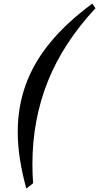

<svg xmlns="http://www.w3.org/2000/svg" viewBox="-20 -858 564 1093"><path d="M130 215.5Q106 129 93.5 48.5Q81 -32 81 -107Q81 -251 127 -377.2Q173 -503.5 267.2 -617.5Q361.5 -731.5 505.5 -837.5L523.5 -811Q340 -614 252.2 -394.8Q164.5 -175.5 164.5 77.5Q164.5 104 165.5 130.8Q166.5 157.5 168.5 185Z"/></svg>

Font: Libre Caslon Condensed
Style: Italic
Weight: 400
Italic angle: -22.583°
Designer: Pablo Impallari, Rodrigo Fuenzalida, Katja Schimmel, Ertekin Erdin
Foundry: Pablo Impallari, Rodrigo Fuenzalida
Version: Version 2.000;gftools[0.9.33]